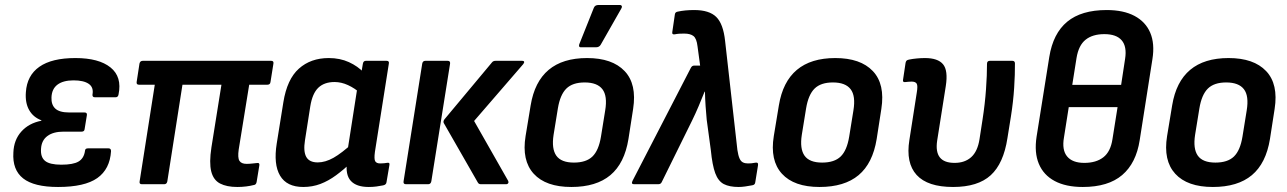

<svg xmlns="http://www.w3.org/2000/svg" viewBox="-20 -734 5128 765"><path d="M211.4 11Q115.6 11 72.2 -23.2Q28.8 -57.5 33.3 -126.4Q35.2 -176.6 65.1 -209.9Q95 -243.2 144.8 -252.9L145.1 -254.6Q112.2 -266.9 96 -295.8Q79.8 -324.6 83.1 -366.7Q87.5 -433.4 137 -468Q186.4 -502.7 280.4 -502.7Q373.8 -502.7 420.3 -465.3Q466.8 -428 452.3 -357.6Q450.3 -346.5 441.1 -346.5H357.6Q347.5 -346.5 348.5 -357.3Q353.8 -385.8 333.7 -399.8Q313.6 -413.8 273.1 -413.8Q231.8 -413.8 209.1 -396.8Q186.4 -379.8 185.1 -346.1Q183.8 -316.6 200.4 -301.3Q217 -285.9 255.1 -285.9H316.6Q328.1 -285.9 326.1 -274.7L317.3 -220.6Q316.6 -209.5 305.4 -209.5H233.4Q192.3 -209.5 168.9 -192.1Q145.4 -174.6 143.5 -141.4Q140.9 -108.2 159.5 -93Q178.1 -77.8 224.2 -77.8Q271.6 -77.8 292.9 -90.4Q314.3 -103 318.6 -132.5Q318.9 -142.9 330.1 -142.9H412.6Q422.4 -142.9 422.4 -131.8Q418 -60.1 367.7 -24.5Q317.3 11 211.4 11Z M925.6 11Q883.1 11 856.6 -2.9Q830.1 -16.9 821.6 -51.2Q813 -85.5 822.4 -146.8L862.3 -396.5H707L646.6 -11.1Q644.2 0 634.4 0H545.1Q534.3 0 536.3 -11.1L596.7 -396.5H533.6Q522.8 -396.5 524.5 -407.6L535.7 -480.5Q538.1 -491.7 548.9 -491.7H1060.3Q1071.4 -491.7 1069.4 -480.5L1057.8 -407.6Q1056.5 -396.5 1045.7 -396.5H972.9L931.1 -138.3Q926.4 -105.3 934 -93.2Q941.6 -81.1 962.5 -81.1Q972.9 -81.1 983.5 -82.3Q994.2 -83.5 1004.5 -84.5Q1009.6 -85.5 1011.9 -83Q1014.3 -80.5 1013.3 -75.1L1002.4 -8.4Q1000 2.4 991.6 3.1Q978.4 6.6 961.2 8.8Q944 11 925.6 11Z M1188.3 11Q1122.6 11 1095.9 -34.1Q1069.3 -79.1 1082.6 -162.2L1109 -326.5Q1123.7 -418.4 1170.9 -460.5Q1218 -502.7 1289.8 -502.7Q1334.5 -502.7 1370.3 -486.4Q1406 -470.1 1429.8 -444.4L1417.7 -361.2Q1393.4 -382.6 1366.6 -394.9Q1339.7 -407.2 1313.1 -407.2Q1272 -407.2 1248.2 -384.4Q1224.5 -361.5 1216.3 -310.3L1195.1 -174.8Q1188.1 -130.7 1200.3 -108.8Q1212.5 -86.9 1246 -86.9Q1276 -86.9 1308.8 -105.3Q1341.6 -123.8 1387.4 -165.7L1382 -88.6Q1349.6 -58.2 1319.1 -35.7Q1288.5 -13.2 1256.6 -1.1Q1224.6 11 1188.3 11ZM1449.3 11Q1400 11 1377.8 -13.3Q1355.5 -37.7 1362.8 -89.1L1366.2 -110.9L1364.7 -133.7L1406.7 -403L1418.3 -435.7L1425.9 -480.5Q1427.9 -491.7 1437.8 -491.7H1520.2Q1531.7 -491.7 1529.3 -480.5L1473.8 -128.8Q1469.9 -99.8 1475.1 -91.3Q1480.4 -82.8 1494.9 -82.8Q1503.5 -82.8 1510.7 -83.6Q1517.9 -84.4 1523.8 -85.4Q1533.9 -87.1 1531.5 -76L1520 -8.3Q1519 2.1 1506.4 4.6Q1493.2 7.3 1479.5 9.1Q1465.7 11 1449.3 11Z M1896.1 0Q1887.3 0 1883.7 -7.1L1748.1 -243.8Q1745.1 -250.3 1750.5 -258.1L1940.1 -485.2Q1944.9 -491.7 1954.9 -491.7H2060.7Q2067.1 -491.7 2068.3 -487.9Q2069.4 -484.2 2064.4 -478.1L1869 -252L2004.7 -13.5Q2007.3 -8.4 2004.8 -4.2Q2002.3 0 1996.3 0ZM1597.4 0Q1586 0 1588 -11.8L1662.3 -480.5Q1664.3 -491.7 1674.8 -491.7H1763.8Q1774.6 -491.7 1773.3 -480.5L1698.6 -11.8Q1696.3 0 1686.1 0Z M2256.5 11Q2154.6 11 2106.5 -41.8Q2058.3 -94.7 2074.1 -191.8L2094.3 -314.1Q2125.3 -502.7 2319.1 -502.7Q2419.5 -502.7 2468.7 -450.8Q2518 -398.9 2502.6 -300.1L2484 -180.2Q2468.3 -83.3 2411.9 -36.1Q2355.5 11 2256.5 11ZM2266.7 -86.2Q2315.4 -86.2 2340.5 -110.4Q2365.5 -134.6 2374.5 -189.7L2391.3 -293.8Q2400.9 -351.8 2380.2 -378.6Q2359.5 -405.5 2309.7 -405.5Q2261.4 -405.5 2236.6 -381.1Q2211.8 -356.7 2202.8 -302.2L2185.7 -196.9Q2177.1 -141.5 2196.5 -113.8Q2216 -86.2 2266.7 -86.2ZM2294 -545.6Q2288.6 -545.6 2287.4 -549.9Q2286.3 -554.1 2288.6 -559.1L2346.1 -703Q2348.8 -709.4 2353.5 -711.7Q2358.2 -714.1 2364.3 -714.1H2449.6Q2455.7 -714.1 2457.4 -709.7Q2459.1 -705.3 2455.3 -699.6L2374 -556.8Q2368.2 -545.6 2354.7 -545.6Z M2923.2 11Q2886.3 11 2863.9 -0.6Q2841.6 -12.2 2829.8 -44Q2818.1 -75.7 2812.2 -135.8L2795.8 -256.9Q2793.5 -281.9 2791.4 -310.5Q2789.4 -339.2 2788.8 -368.8H2787.4Q2775.5 -339.2 2763.4 -310.4Q2751.2 -281.5 2737.2 -253L2616.9 -9.1Q2613.1 0 2603 0H2506.1Q2493.9 0 2500 -13.1L2732.5 -463.5Q2737.2 -472.6 2745.3 -472.6H2769.6L2759.2 -549.4Q2755.7 -580.3 2743.2 -590.3Q2730.8 -600.2 2705.9 -600.2Q2696.2 -600.2 2687 -599.7Q2677.8 -599.2 2668.2 -597.2Q2656.4 -595.5 2658.7 -606.7L2668.9 -676.4Q2669.9 -685.9 2680.1 -687.6Q2708.8 -694 2745.8 -694Q2806 -694 2833.9 -666.4Q2861.9 -638.7 2869.1 -570.5L2918.1 -136.1Q2921.4 -114.4 2926.5 -102.9Q2931.6 -91.3 2939.9 -87.1Q2948.2 -82.8 2960.1 -82.8Q2967.8 -82.8 2974.1 -83.4Q2980.4 -84.1 2990 -85.8Q3002.2 -88.1 3000.2 -75.3L2989.3 -7.9Q2988.3 2.5 2977.5 4.2Q2963.2 6.9 2948.9 9Q2934.7 11 2923.2 11Z M3245.5 11Q3143.6 11 3095.5 -41.8Q3047.3 -94.7 3063.1 -191.8L3083.3 -314.1Q3114.3 -502.7 3308.1 -502.7Q3408.5 -502.7 3457.7 -450.8Q3507 -398.9 3491.6 -300.1L3473 -180.2Q3457.3 -83.3 3400.9 -36.1Q3344.5 11 3245.5 11ZM3255.7 -86.2Q3304.4 -86.2 3329.5 -110.4Q3354.5 -134.6 3363.5 -189.7L3380.3 -293.8Q3389.9 -351.8 3369.2 -378.6Q3348.5 -405.5 3298.7 -405.5Q3250.4 -405.5 3225.6 -381.1Q3200.8 -356.7 3191.8 -302.2L3174.7 -196.9Q3166.1 -141.5 3185.5 -113.8Q3205 -86.2 3255.7 -86.2Z M3777.4 11Q3675.9 11 3632.2 -36.9Q3588.6 -84.8 3603.3 -176.1L3632.8 -365.3Q3637.4 -392.3 3632.5 -400.6Q3627.5 -408.9 3612.1 -408.9Q3606.1 -408.9 3599.3 -408.2Q3592.6 -407.5 3585.7 -406.9Q3576.3 -405.9 3578 -416L3588.2 -484Q3589.6 -490.1 3592.3 -492.6Q3595 -495.1 3601.5 -496.5Q3616.3 -499.6 3633.1 -501.1Q3649.9 -502.7 3665.5 -502.7Q3716.8 -502.7 3737.4 -478Q3758.1 -453.3 3748.3 -390.6L3714 -173.5Q3707.4 -129 3724.6 -107Q3741.7 -85 3783.5 -85Q3824.3 -85 3849.7 -107.9Q3875.1 -130.8 3882.7 -179.2L3894.7 -257Q3904.6 -320.8 3908.6 -377.9Q3912.7 -435 3912.6 -479.8Q3912.6 -491.7 3924.1 -491.7H4013.5Q4023.9 -491.7 4023.9 -481.2Q4024.3 -438.7 4020.8 -384.2Q4017.3 -329.7 4008 -270.7L3994 -183.6Q3978.5 -82.5 3927.4 -35.8Q3876.2 11 3777.4 11Z M4294.2 11Q4226.7 11 4182.2 -12.8Q4137.8 -36.5 4119.1 -81.4Q4100.4 -126.2 4110.1 -189.2L4160.8 -507.3Q4175.9 -600.9 4232.2 -647.5Q4288.5 -694 4389.4 -694Q4456.3 -694 4500.4 -670.6Q4544.5 -647.1 4563 -603.6Q4581.5 -560.1 4571.7 -498.5L4521 -175.7Q4506.9 -84 4451.1 -36.5Q4395.4 11 4294.2 11ZM4300.2 -85Q4347.4 -85 4376.1 -107.3Q4404.9 -129.5 4412.5 -179.6L4432.8 -307.2H4238.3L4219.3 -186.7Q4210.4 -136.3 4231.8 -110.7Q4253.1 -85 4300.2 -85ZM4252.3 -395.8H4447L4462.8 -499.5Q4470.5 -548.6 4449.3 -573.3Q4428.1 -598 4380.3 -598Q4333.2 -598 4305.4 -575.7Q4277.6 -553.5 4269.3 -503.1Z M4812.5 11Q4710.6 11 4662.5 -41.8Q4614.3 -94.7 4630.1 -191.8L4650.3 -314.1Q4681.3 -502.7 4875.1 -502.7Q4975.5 -502.7 5024.7 -450.8Q5074 -398.9 5058.6 -300.1L5040 -180.2Q5024.3 -83.3 4967.9 -36.1Q4911.5 11 4812.5 11ZM4822.7 -86.2Q4871.4 -86.2 4896.5 -110.4Q4921.5 -134.6 4930.5 -189.7L4947.3 -293.8Q4956.9 -351.8 4936.2 -378.6Q4915.5 -405.5 4865.7 -405.5Q4817.4 -405.5 4792.6 -381.1Q4767.8 -356.7 4758.8 -302.2L4741.7 -196.9Q4733.1 -141.5 4752.5 -113.8Q4772 -86.2 4822.7 -86.2Z"/></svg>

Font: Sofia Sans Semi Condensed
Style: Italic
Weight: 400
Italic angle: -9°
Designer: Botio Nikoltchev, Ani Petrova
Foundry: lettersoup
Version: Version 4.101